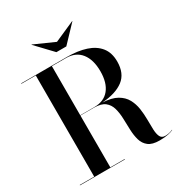

<svg xmlns="http://www.w3.org/2000/svg" viewBox="-214 -1074 1141 1223"><g transform="rotate(-30 356.5 -462.5)"><path d="M349.2 -865 498.6 -931 500.2 -930 386.2 -810H313.2L199.2 -930L201.2 -931ZM19.2 -3H125.2V-747H19.2V-750H357.2Q435.8 -750 494.7 -730.8Q553.6 -711.6 586.4 -670.8Q619.2 -630 619.2 -565Q619.2 -477.4 563.8 -435.1Q508.4 -392.8 405.9 -385.6Q472.6 -382.6 511.6 -360.4Q550.5 -338.2 569.3 -303.7Q588.1 -269.1 594.1 -228.7Q600 -188.2 600.1 -148.2Q600.1 -108.1 601.4 -74.9Q602.8 -41.6 612.4 -21.5Q622.1 -1.4 648 -1.4Q663.8 -1.4 678.2 -4.9Q692.8 -8.5 703.2 -13.8L703.8 -11.8Q691.8 -5 665.6 0.6Q639.5 6.2 601.8 6.2Q548.4 6.2 521.4 -14.9Q494.4 -36 484.4 -70.8Q474.4 -105.6 473 -147.2Q471.6 -188.9 470.3 -230.5Q469 -272.1 459.3 -306.9Q449.6 -341.8 423.1 -362.9Q396.5 -384 343.8 -384H243.8V-3H349.8V0H19.2ZM346.8 -747H243.8V-386H346.8Q418.8 -386 457 -433.1Q495.2 -480.2 495.2 -565Q495.2 -649.8 457 -698.4Q418.8 -747 346.8 -747Z"/></g></svg>

Font: Bodoni* 72 Medium
Style: Regular
Weight: 500
Version: Version 1.002; ttfautohint (v0.97) -l 8 -r 50 -G 200 -x 14 -